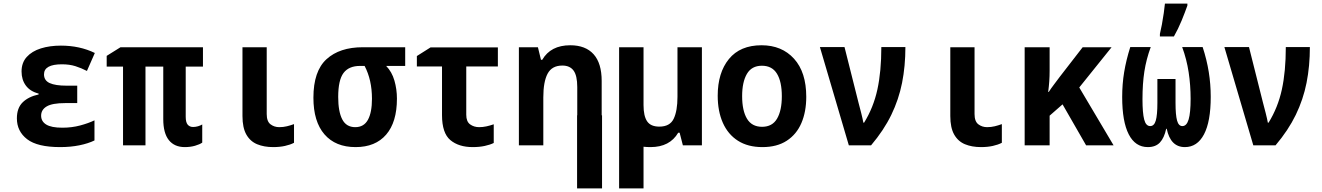

<svg xmlns="http://www.w3.org/2000/svg" viewBox="-20 -809 7359 1069"><path d="M315 10Q188 10 131 -34Q74 -78 74 -150Q74 -208 106.5 -239.5Q139 -271 195 -283V-288Q148 -300 124 -332.5Q100 -365 100 -411Q100 -460 129 -492Q158 -524 207.5 -539.5Q257 -555 319 -555Q424 -555 508 -514L464 -414Q433 -430 400 -440.5Q367 -451 325 -451Q225 -451 225 -395Q225 -361 256.5 -346.5Q288 -332 351 -332H410V-235H343Q271 -235 240 -216.5Q209 -198 209 -165Q209 -133 237.5 -115.5Q266 -98 327 -98Q380 -98 426.5 -110.5Q473 -123 506 -139V-27Q471 -10 422 0Q373 10 315 10Z M1009 10Q951 10 920 -29Q889 -68 889 -146V-438H790V0H665V-438H574V-498L651 -546H1110V-438H1014V-159Q1014 -128 1025 -115Q1036 -102 1055 -102Q1069 -102 1082.5 -106Q1096 -110 1106 -116V-15Q1092 -5 1066 2.5Q1040 10 1009 10Z M1501 10Q1450 10 1411.5 -6Q1373 -22 1351.5 -60Q1330 -98 1330 -163V-546H1465V-174Q1465 -133 1486 -117Q1507 -101 1535 -101Q1557 -101 1577.5 -106Q1598 -111 1617 -118V-14Q1596 -3 1566.5 3.5Q1537 10 1501 10Z M1960 10Q1848 10 1786.5 -61Q1725 -132 1725 -265Q1725 -413 1798 -479.5Q1871 -546 2000 -546H2236V-442H2130Q2162 -409 2176 -360.5Q2190 -312 2190 -260Q2190 -129 2130 -59.5Q2070 10 1960 10ZM1958 -101Q2006 -101 2028.5 -142Q2051 -183 2051 -259Q2051 -364 2010 -442H1985Q1922 -442 1892.5 -402.5Q1863 -363 1863 -269Q1863 -188 1885.5 -144.5Q1908 -101 1958 -101Z M2612 10Q2534 10 2487.5 -29Q2441 -68 2441 -168V-439H2301V-497L2377 -545H2752V-439H2576V-170Q2576 -132 2597.5 -116.5Q2619 -101 2648 -101Q2668 -101 2688.5 -105.5Q2709 -110 2729 -117V-13Q2709 -3 2679 3.5Q2649 10 2612 10Z M2869 0V-546H2975L2992 -476H2999Q3046 -557 3155 -557Q3240 -557 3285 -507Q3330 -457 3330 -358V-167H3332V240H3193V-167H3194V-324Q3194 -388 3173.5 -416Q3153 -444 3111 -444Q3053 -444 3029 -399Q3005 -354 3005 -267V0Z M3602 10Q3581 10 3563 8V240H3427V-546H3563V-224Q3563 -163 3583 -133.5Q3603 -104 3651 -104Q3710 -104 3731 -148Q3752 -192 3752 -270V-546H3888V0H3782L3764 -70H3756Q3709 10 3602 10Z M4225 10Q4144 10 4088.5 -25.5Q4033 -61 4004.5 -125.5Q3976 -190 3976 -276Q3976 -404 4038.5 -480.5Q4101 -557 4220 -557Q4333 -557 4401 -482Q4469 -407 4469 -270Q4469 -187 4442 -124Q4415 -61 4360.5 -25.5Q4306 10 4225 10ZM4223 -103Q4280 -103 4306.5 -148.5Q4333 -194 4333 -273Q4333 -354 4306 -398.5Q4279 -443 4222 -443Q4165 -443 4138.5 -397.5Q4112 -352 4112 -274Q4112 -193 4139 -148Q4166 -103 4223 -103Z M4706 0 4545 -547H4682L4760 -237Q4767 -211 4775 -179.5Q4783 -148 4787 -126H4791Q4843 -210 4865 -310.5Q4887 -411 4887 -547H5021Q5021 -441 5002.5 -348Q4984 -255 4942.5 -169.5Q4901 -84 4830 0Z M5442 10Q5391 10 5352.5 -6Q5314 -22 5292.5 -60Q5271 -98 5271 -163V-546H5406V-174Q5406 -133 5427 -117Q5448 -101 5476 -101Q5498 -101 5518.5 -106Q5539 -111 5558 -118V-14Q5537 -3 5507.5 3.5Q5478 10 5442 10Z M5685 0V-546H5824V-415Q5824 -384 5822 -356Q5820 -328 5816 -297H5819Q5832 -317 5848 -338Q5864 -359 5881 -382L6008 -546H6169L5989 -322L6180 0H6027L5896 -228L5824 -165V0Z M6371 10Q6301 10 6264.5 -61Q6228 -132 6228 -269Q6228 -341 6239 -407.5Q6250 -474 6273 -547H6387Q6362 -479 6351.5 -411Q6341 -343 6341 -257Q6341 -180 6350.5 -143.5Q6360 -107 6384 -107Q6406 -107 6415 -137.5Q6424 -168 6424 -236V-369H6525V-236Q6525 -169 6533.5 -138Q6542 -107 6563 -107Q6587 -107 6598 -144Q6609 -181 6609 -259Q6609 -335 6598 -407Q6587 -479 6562 -547H6676Q6699 -477 6710 -408.5Q6721 -340 6721 -270Q6721 -132 6683.5 -61Q6646 10 6577 10Q6497 10 6476 -92H6473Q6462 -41 6438 -15.5Q6414 10 6371 10ZM6438 -620Q6443 -640 6449 -672Q6455 -704 6459.5 -736Q6464 -768 6466 -789H6591V-778Q6578 -741 6559 -694.5Q6540 -648 6516 -606H6438Z M6958 0 6797 -547H6934L7012 -237Q7019 -211 7027 -179.5Q7035 -148 7039 -126H7043Q7095 -210 7117 -310.5Q7139 -411 7139 -547H7273Q7273 -441 7254.5 -348Q7236 -255 7194.5 -169.5Q7153 -84 7082 0Z"/></svg>

Font: Noto Sans Mono SemiCondensed
Style: Bold
Weight: 700
Width: 4
Designer: Monotype Design Team
Foundry: Monotype Imaging Inc.
Version: Version 2.014